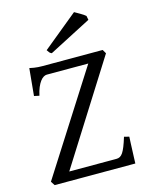

<svg xmlns="http://www.w3.org/2000/svg" viewBox="-125 -922 773 1000"><g transform="rotate(-15 261.5 -422.0)"><path d="M483.9 -143.1Q482.9 -127.4 482.2 -108.4Q481.4 -89.4 480.7 -70.1Q480 -50.8 479.2 -32.5Q478.5 -14.2 478 0H43L28.8 -22L376 -566.4H151.9Q144 -566.4 134.8 -561Q125.5 -555.7 116.7 -543.9Q107.9 -532.2 100.1 -513.9Q92.3 -495.6 86.9 -470.2L59.1 -476.1L73.2 -623Q86.4 -620.1 97.4 -618.4Q108.4 -616.7 118.9 -616Q129.4 -615.2 140.6 -615.2H466.8L479 -594.2L134.8 -48.8H390.1Q400.4 -48.8 408.7 -53.5Q417 -58.1 424.6 -69.3Q432.1 -80.6 439.9 -100.1Q447.8 -119.6 457 -149.9ZM206.5 -667.5Q198.2 -670.9 194.6 -675.5Q190.9 -680.2 184.6 -689.5L373.5 -844.2Q378.4 -841.3 386.7 -836.7Q395 -832 403.8 -826.9Q412.6 -821.8 419.9 -816.9Q427.2 -812 431.2 -808.1L435.5 -786.1Z"/></g></svg>

Font: Gentium Basic
Style: Regular
Weight: 400
Designer: J. Victor Gaultney and Annie Olsen
Foundry: SIL International
Version: Version 1.100